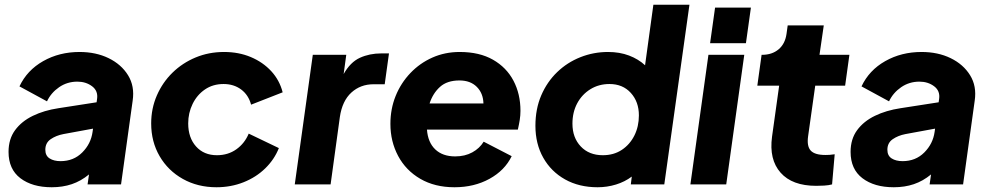

<svg xmlns="http://www.w3.org/2000/svg" viewBox="-20 -777 4171 809"><path d="M198 12Q116 12 66 -26Q16 -64 16 -137Q16 -191 43.5 -228.5Q71 -266 118.5 -289Q166 -312 226 -321L387 -346L389 -360Q394 -394 368 -413.5Q342 -433 306 -433Q263 -433 229 -409.5Q195 -386 178 -350L62 -413Q94 -481 162 -519.5Q230 -558 315 -558Q384 -558 437.5 -532Q491 -506 519.5 -460Q548 -414 539 -353L490 0H349L355 -42Q321 -14 282.5 -1Q244 12 198 12ZM171 -146Q171 -121 189 -109.5Q207 -98 235 -98Q290 -98 326.5 -134.5Q363 -171 370 -221L372 -235L247 -212Q216 -206 193.5 -190.5Q171 -175 171 -146Z M892 12Q813 12 750.5 -23Q688 -58 652.5 -119Q617 -180 617 -257Q617 -320 641 -375Q665 -430 707 -471Q749 -512 804.5 -535Q860 -558 924 -558Q986 -558 1037 -536.5Q1088 -515 1123 -477Q1158 -439 1171 -388L1038 -336Q1027 -377 996 -400Q965 -423 922 -423Q877 -423 843.5 -400Q810 -377 791.5 -339Q773 -301 773 -257Q773 -197 806 -160Q839 -123 894 -123Q941 -123 976 -148Q1011 -173 1028 -214L1155 -153Q1136 -105 1097.5 -67.5Q1059 -30 1006 -9Q953 12 892 12Z M1222 0 1298 -546H1439L1428 -465Q1456 -515 1496.5 -533.5Q1537 -552 1587 -552H1619L1601 -422H1554Q1499 -422 1460.5 -387Q1422 -352 1412 -284L1373 0Z M1895 12Q1812 12 1751 -23.5Q1690 -59 1657.5 -120Q1625 -181 1625 -255Q1625 -318 1647 -372.5Q1669 -427 1709 -469Q1749 -511 1802 -534.5Q1855 -558 1917 -558Q2000 -558 2057 -525.5Q2114 -493 2143.5 -437Q2173 -381 2173 -310Q2173 -291 2170 -272Q2167 -253 2162 -231H1779Q1783 -177 1814 -147.5Q1845 -118 1898 -118Q1939 -118 1970 -135Q2001 -152 2018 -180L2136 -119Q2107 -59 2042.5 -23.5Q1978 12 1895 12ZM1916 -438Q1864 -438 1834 -411Q1804 -384 1790 -341H2017Q2016 -384 1989 -411Q1962 -438 1916 -438Z M2498 12Q2420 12 2361 -21Q2302 -54 2269 -112.5Q2236 -171 2236 -247Q2236 -318 2260.5 -375Q2285 -432 2327.5 -473Q2370 -514 2425.5 -536Q2481 -558 2542 -558Q2591 -558 2630.5 -543Q2670 -528 2698 -502L2733 -757H2885L2779 0H2638L2642 -33Q2613 -11 2575.5 0.5Q2538 12 2498 12ZM2520 -123Q2566 -123 2600 -145.5Q2634 -168 2653 -206Q2672 -244 2672 -291Q2672 -348 2638 -385.5Q2604 -423 2548 -423Q2503 -423 2467.5 -401Q2432 -379 2412 -341.5Q2392 -304 2392 -256Q2392 -197 2427 -160Q2462 -123 2520 -123Z M2972 -595 2993 -745H3144L3123 -595ZM2889 0 2965 -546H3116L3040 0Z M3419 6Q3318 6 3269 -49.5Q3220 -105 3233 -201L3263 -416H3171L3189 -546H3191Q3233 -546 3260.5 -569Q3288 -592 3294 -634L3299 -670H3451L3433 -546H3559L3541 -416H3415L3385 -203Q3379 -161 3396 -142.5Q3413 -124 3458 -124Q3467 -124 3475.5 -124.5Q3484 -125 3497 -127L3486 0Q3471 4 3452.5 5Q3434 6 3419 6Z M3746 12Q3664 12 3614 -26Q3564 -64 3564 -137Q3564 -191 3591.5 -228.5Q3619 -266 3666.5 -289Q3714 -312 3774 -321L3935 -346L3937 -360Q3942 -394 3916 -413.5Q3890 -433 3854 -433Q3811 -433 3777 -409.5Q3743 -386 3726 -350L3610 -413Q3642 -481 3710 -519.5Q3778 -558 3863 -558Q3932 -558 3985.5 -532Q4039 -506 4067.5 -460Q4096 -414 4087 -353L4038 0H3897L3903 -42Q3869 -14 3830.5 -1Q3792 12 3746 12ZM3719 -146Q3719 -121 3737 -109.5Q3755 -98 3783 -98Q3838 -98 3874.5 -134.5Q3911 -171 3918 -221L3920 -235L3795 -212Q3764 -206 3741.5 -190.5Q3719 -175 3719 -146Z"/></svg>

Font: Plus Jakarta Sans ExtraBold
Style: Italic
Weight: 800
Italic angle: -8°
Designer: Gumpita Rahayu
Foundry: Tokotype
Version: Version 2.071; ttfautohint (v1.8.4.7-5d5b);gftools[0.9.29]